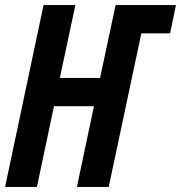

<svg xmlns="http://www.w3.org/2000/svg" viewBox="-22 -734 711 754"><path d="M-2 0H123L190 -317H347L280 0H405L533 -603H646L669 -714H432L371 -428H213L274 -714H149Z"/></svg>

Font: Noto Sans ExtraCondensed
Style: Bold Italic
Weight: 700
Width: 2
Italic angle: -12°
Designer: Monotype Design Team
Foundry: Monotype Imaging Inc.
Version: Version 2.013